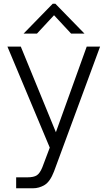

<svg xmlns="http://www.w3.org/2000/svg" viewBox="-20 -800 582 1034"><path d="M67 214V155H127Q162 155 178.5 144Q195 133 208 101L248 -5L20 -549H92L281 -88L447 -549H519L271 123Q250 178 220.5 196Q191 214 157 214ZM179 -619H107L264 -780H278L435 -619H363L271 -718Z"/></svg>

Font: Open Sauce One Light
Style: Regular
Weight: 300
Designer: Alfredo Marco Pradil
Foundry: Creative Sauce Fz LLC
Version: Version 1.477